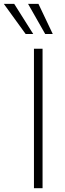

<svg xmlns="http://www.w3.org/2000/svg" viewBox="-80 -982 339 1002"><path d="M142.1 -727.5V0H97.2V-727.5ZM53.7 -804.7 -60.1 -961.9H-5.9L93.3 -804.7ZM155.8 -804.7 66.4 -961.9H120.6L195.3 -804.7Z"/></svg>

Font: Inter Tight ExtraLight
Style: Regular
Weight: 250
Designer: Rasmus Andersson
Foundry: rsms
Version: Version 3.004